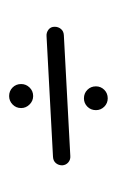

<svg xmlns="http://www.w3.org/2000/svg" viewBox="59 -504 248 406"><g transform="rotate(90 183.0 -301.0)"><path d="M212.9 -379.9Q212.9 -369.1 205.6 -361.8Q198.2 -354.5 188 -354.5Q177.2 -354.5 169.9 -361.8Q162.6 -369.1 162.6 -379.9Q162.6 -390.1 169.9 -397.5Q177.2 -404.8 188 -404.8Q198.2 -404.8 205.6 -397.5Q212.9 -390.1 212.9 -379.9ZM208.5 -221.7Q208.5 -210.9 200.9 -203.6Q193.4 -196.3 183.1 -196.3Q172.4 -196.3 165 -203.6Q157.7 -210.9 157.7 -221.7Q157.7 -231.9 165 -239.5Q172.4 -247.1 183.1 -247.1Q193.4 -247.1 200.9 -239.5Q208.5 -231.9 208.5 -221.7ZM329.6 -308.6Q329.6 -300.8 325 -295.2Q320.3 -289.6 312 -289.1L56.2 -275.4Q48.8 -274.9 42.7 -279.5Q36.6 -284.2 36.6 -292.5Q36.6 -300.3 41.3 -305.9Q45.9 -311.5 54.2 -312L310.1 -325.7Q317.9 -326.2 323.5 -321.3Q329.1 -316.4 329.6 -308.6Z"/></g></svg>

Font: Sacramento
Style: Regular
Weight: 400
Designer: Astigmatic (AOETI)
Foundry: Astigmatic (AOETI)
Version: Version 1.000